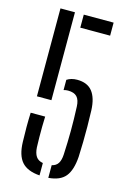

<svg xmlns="http://www.w3.org/2000/svg" viewBox="-122 -861 631 928"><g transform="rotate(15 193.5 -397.0)"><path d="M52.7 -129.8Q51.4 -168.5 51.4 -203.9Q51.4 -239.3 52.9 -275.7H125.4Q124.3 -251.2 124 -224.4Q123.7 -197.6 124 -171.4Q124.2 -145.2 125.2 -121.7Q126.9 -92.8 137.9 -76.5Q148.8 -60.2 172.6 -56V5.9Q110.9 1.4 82.7 -30.7Q54.5 -62.8 52.7 -129.8ZM61.5 -360.1V-800H134V-360.1ZM178.1 -422.5V-473.7Q188 -480.4 201 -484.1Q214 -487.8 229.1 -487.8Q280.6 -487.8 305.6 -456Q330.6 -424.2 333.1 -363.1Q334.6 -320 334.9 -280.9Q335.2 -241.8 334.5 -204.7Q333.7 -167.5 332.1 -129.8Q327.4 -62.5 301.3 -30.4Q275.2 1.7 216.6 6.3V-56.9Q238.1 -61.7 248.1 -77.6Q258.1 -93.6 259.6 -121.7Q262.8 -184.1 263.1 -241.4Q263.4 -298.7 260.6 -361.7Q259.4 -395 244.9 -410.4Q230.4 -425.8 200 -425.8Q193.9 -425.8 188.4 -425Q183 -424.2 178.1 -422.5ZM178.1 -734.8V-800H327.4V-734.8Z"/></g></svg>

Font: Big Shoulders Stencil Thin
Style: Regular
Weight: 100
Designer: Patric King
Foundry: XO Type Co
Version: Version 2.001